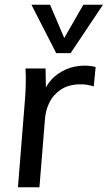

<svg xmlns="http://www.w3.org/2000/svg" viewBox="-20 -793 456 813"><path d="M56 0 85 -362Q88 -397 89 -432.5Q90 -468 88 -503H173L175 -378L163 -397Q183 -453 231.5 -484Q280 -515 338 -515Q352 -515 363.5 -513.5Q375 -512 385 -509L377 -427Q364 -431 351 -433.5Q338 -436 322 -436Q272 -436 239 -414.5Q206 -393 189 -358.5Q172 -324 170 -284L147 0ZM333 -773H416L279 -568H218L113 -773H192L252 -632Z"/></svg>

Font: Muli Medium
Style: Italic
Weight: 500
Italic angle: -4.541°
Designer: Vernon Adams
Foundry: Vernon Adams
Version: Version 2.100; ttfautohint (v1.8.1.43-b0c9)